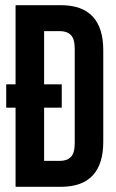

<svg xmlns="http://www.w3.org/2000/svg" viewBox="-20 -720 448 740"><path d="M40 -305H4V-395H40V-700H214Q297 -700 337.5 -656Q378 -612 378 -527V-173Q378 -88 337.5 -44Q297 0 214 0H40ZM150 -600V-395H218V-305H150V-100H212Q238 -100 253 -115Q268 -130 268 -168V-532Q268 -570 253 -585Q238 -600 212 -600Z"/></svg>

Font: BebasNeueW03-Regular
Style: Regular
Weight: 400
Designer: Ryoichi Tsunekawa
Foundry: Ryoichi Tsunekawa
Version: Version 1.30